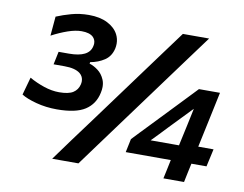

<svg xmlns="http://www.w3.org/2000/svg" viewBox="-78 -832 1196 940"><g transform="rotate(10 520.0 -362.0)"><path d="M216 -242Q161.5 -242 112.8 -255Q64 -268 38.5 -284.5L63 -372.5Q97 -353 136.2 -339.8Q175.5 -326.5 212.5 -326.5Q259.5 -326.5 282 -341Q304.5 -355.5 311 -382.5Q313 -391 313 -398.5Q313 -422 294.5 -437Q269.5 -456.5 217 -456.5H162.5L176 -521H227.5Q326.5 -521 338.5 -577Q340.5 -584.5 340.5 -591.5Q340.5 -610 327.5 -623Q309.5 -640 270 -640Q240 -640 201.8 -626.8Q163.5 -613.5 123 -592L131.5 -688Q164.5 -702 205 -713.2Q245.5 -724.5 291.5 -724.5Q346.5 -724.5 384 -705.5Q421.5 -686.5 438 -655Q449 -633.5 449 -609.5Q449 -597.5 446.5 -585.5Q437.5 -545.5 407 -525.2Q376.5 -505 337 -498L335.5 -490.5Q357 -484 378.2 -468Q399.5 -452 411 -425Q418 -409 418 -389Q418 -375.5 414.5 -359.5Q402.5 -302 356.2 -272Q310 -242 216 -242ZM236 0Q276.5 -55 315 -108.5Q354 -161.5 404.5 -229.5L587 -478Q639 -548.5 678.5 -602.5Q718 -656 760 -713H890.5Q848.5 -656 809 -602.5Q769.5 -548.5 717.5 -478L535 -229.5Q484.5 -161.5 445.8 -108.2Q407 -55 366.5 0ZM789 0Q794 -24.5 799 -46.5Q803.5 -68.5 809 -94.5H585L599 -161.5Q615 -178.5 637.2 -201.8Q659.5 -225 683 -249.5Q706 -273.5 725 -293.5L802 -374Q822.5 -395.5 843.5 -417.5Q864 -439.5 884.5 -460.5H989Q980 -418 971.5 -377.5Q963 -336.5 954.5 -297.5L930 -182.5H1006L986.5 -94.5H911.5Q906 -69 901.2 -46.8Q896.5 -24.5 891.5 0ZM766 -246.5Q748 -227 730.5 -209Q712.5 -190.5 695 -172.5H836L858.5 -276Q863 -297 867.5 -318.5Q872 -340 876.5 -361L868.5 -353Z"/></g></svg>

Font: Heraclito SemiBold
Style: Italic
Weight: 600
Italic angle: -12°
Designer: Kostas Bartsokas (font) & Cristiano Sobral (main changes)
Foundry: Kostas Bartsokas (font) & Cristiano Sobral (main changes)
Version: Version 1.00;July 8, 2020;FontCreator 13.0.0.2655 64-bit